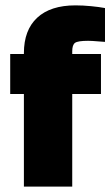

<svg xmlns="http://www.w3.org/2000/svg" viewBox="-20 -695 411 715"><path d="M69 -345H18V-494H69V-497Q69 -583 118.5 -629Q168 -675 261 -675Q289 -675 319.5 -672Q350 -669 371 -665V-539Q333 -542 324 -542.5Q315 -543 308 -543Q270 -543 259.5 -535.5Q249 -528 249 -504V-494H356V-345H249V0H69Z"/></svg>

Font: Blinker ExtraBold
Style: Regular
Weight: 800
Designer: Juergen Huber
Foundry: supertype
Version: Version 1.017;hotconv 1.0.117;makeotfexe 2.5.65602